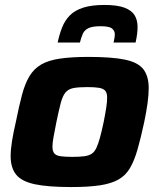

<svg xmlns="http://www.w3.org/2000/svg" viewBox="-20 -748 645 776"><path d="M268 8Q173 8 120 -3.5Q67 -15 45 -42.5Q23 -70 23 -117Q23 -143 28.5 -177.5Q34 -212 44 -255Q57 -320 69 -365Q81 -410 99 -440Q117 -470 146 -487Q175 -504 221.5 -511Q268 -518 338 -518Q432 -518 485 -507Q538 -496 559.5 -468Q581 -440 581 -392Q581 -366 576.5 -332Q572 -298 563 -255Q549 -190 536 -144.5Q523 -99 505.5 -69Q488 -39 459 -22.5Q430 -6 384 1Q338 8 268 8ZM273 -114Q302 -114 320.5 -116.5Q339 -119 350.5 -126.5Q362 -134 369.5 -150Q377 -166 384 -191.5Q391 -217 399 -255Q406 -290 409.5 -313.5Q413 -337 413 -354Q413 -372 405.5 -381Q398 -390 380.5 -393Q363 -396 333 -396Q297 -396 276.5 -392Q256 -388 244.5 -374Q233 -360 225.5 -331.5Q218 -303 208 -255Q201 -219 196.5 -195Q192 -171 192 -155Q192 -137 199.5 -128Q207 -119 225 -116.5Q243 -114 273 -114ZM213 -576Q220 -609 231 -637Q242 -665 262 -685.5Q282 -706 316 -717Q350 -728 402 -728Q454 -728 483 -717Q512 -706 524 -686.5Q536 -667 536 -639Q536 -625 534 -609.5Q532 -594 528 -576H439Q441 -585 442.5 -593.5Q444 -602 444 -609Q444 -624 432.5 -633Q421 -642 386 -642Q353 -642 337 -634Q321 -626 314.5 -611Q308 -596 303 -576Z"/></svg>

Font: Saira SemiExpanded
Style: Bold Italic
Weight: 700
Width: 6
Italic angle: -12°
Designer: Hector Gatti with collaboration of the Omnibus-Type team
Foundry: Omnibus-Type
Version: Version 1.101